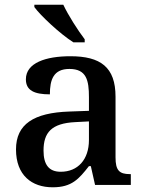

<svg xmlns="http://www.w3.org/2000/svg" viewBox="-20 -786 615 816"><path d="M292 -606H340V-619C311 -657 270 -721 249 -766H126V-756C151 -721 235 -642 292 -606ZM204 10C285 10 315 -25 358 -80H366L384 0H536V-46H532C487 -46 471 -62 471 -117V-375C471 -501 407 -547 279 -547C175 -547 90 -519 90 -449C90 -402 125 -385 192 -385C192 -447 207 -493 275 -493C348 -493 358 -444 358 -373V-315L275 -312C123 -307 48 -258 48 -151C48 -41 115 10 204 10ZM238 -56C188 -56 165 -86 165 -146C165 -222 198 -262 300 -267L358 -270V-191C358 -108 311 -56 238 -56Z"/></svg>

Font: Noto Naskh Arabic UI Medium
Style: Regular
Weight: 500
Designer: Monotype Design Team, David Williams, Mohamad Dakak and Nizar Qandah
Foundry: Monotype Imaging Inc.
Version: Version 2.014